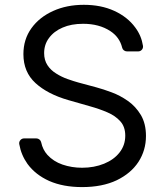

<svg xmlns="http://www.w3.org/2000/svg" viewBox="-20 -757 678 790"><path d="M182.5 -12.4Q125.7 -38 93 -82.7Q67.1 -119.3 59.3 -163.7Q58.9 -164.8 58.9 -167.3Q58.9 -175.4 64.8 -181.5Q70.7 -187.5 79.2 -187.5H129.6Q136.7 -187.5 142.4 -182.9Q148.1 -178.3 149.5 -171.2Q155.9 -141 175.1 -119.7Q199.9 -92.7 236.9 -79.9Q275.2 -66.8 317.8 -66.8Q367.5 -66.8 408.4 -83.5Q448.9 -100.1 471.9 -129.6Q495.4 -159.4 495.4 -198.9Q495.4 -235.4 475.1 -257.8Q454.5 -280.9 421.9 -294.7Q389.9 -308.6 350.5 -319.6L261 -345.2Q175.8 -369.7 126.1 -415.1Q76.3 -460.6 76.3 -534.1Q76.3 -595.2 109.4 -641Q142 -686.4 198.9 -712Q254.6 -737.2 324.9 -737.2Q395.6 -737.2 449.9 -712.4Q505 -687.1 536.6 -643.8Q561.8 -610.1 568.2 -568.9Q568.5 -567.8 568.5 -565.3Q568.5 -557.2 562.7 -551.3Q556.8 -545.5 548.3 -545.5H502.5Q495.4 -545.5 489.7 -549.9Q484 -554.3 482.6 -561.1Q471.9 -604.4 433.6 -629.3Q387.8 -659.1 322.1 -659.1Q273.1 -659.1 237.6 -643.5Q201.7 -628.2 181.5 -600.5Q161.6 -573.9 161.6 -538.4Q161.6 -509.6 175.4 -488.6Q188.9 -468 211.6 -454.2Q233.7 -440.3 257.8 -431.8Q285.2 -422.2 302.2 -417.6L376.1 -397.7Q405.2 -389.9 439.3 -377.1Q473.4 -364.7 506.4 -341.6Q538 -319.6 559.7 -283.7Q580.6 -248.2 580.6 -197.4Q580.6 -138.8 549.7 -90.9Q518.8 -43.7 460.2 -15.3Q400.9 12.8 317.8 12.8Q240.1 12.8 182.5 -12.4Z"/></svg>

Font: DeltaSans
Style: Regular
Weight: 400
Designer: Rasmus Andersson
Foundry: rsms
Version: Version 3.012